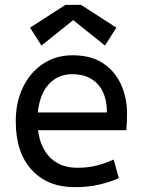

<svg xmlns="http://www.w3.org/2000/svg" viewBox="-20 -760 584 792"><path d="M288 12Q176 12 110.5 -59.5Q45 -131 45 -260Q45 -338 74.5 -399.5Q104 -461 157 -496.5Q210 -532 280 -532Q355 -532 404.5 -499.5Q454 -467 479 -412Q504 -357 504 -291Q504 -256 501 -223H137Q146 -150 188 -109Q230 -68 299 -68Q344 -68 380 -77.5Q416 -87 449 -102L470 -25Q434 -9 389 1.5Q344 12 288 12ZM136 -296H421Q421 -372 383 -413Q345 -454 278 -454Q220 -454 182 -413.5Q144 -373 136 -296ZM151 -572 104 -646 250 -740H314L460 -646L413 -572L282 -677Z"/></svg>

Font: ABeeZee
Style: Regular
Weight: 400
Designer: Anja Meiners
Foundry: Anja Meiners
Version: Version 1.003; ttfautohint (v1.8.3)